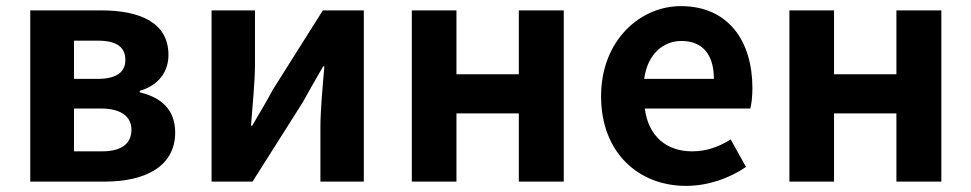

<svg xmlns="http://www.w3.org/2000/svg" viewBox="-20 -594 3177 628"><path d="M79 0H323C451 0 553 -47 553 -161C553 -237 505 -276 437 -292V-297C501 -315 531 -362 531 -414C531 -522 435 -560 311 -560H79ZM222 -336V-461H301C364 -461 390 -438 390 -398C390 -360 364 -336 299 -336ZM222 -99V-239H311C379 -239 410 -210 410 -170C410 -127 381 -99 314 -99Z M672 0H806L970 -259C988 -292 1018 -344 1037 -377H1041C1035 -307 1028 -233 1028 -176V0H1170V-560H1036L872 -300C855 -267 824 -216 805 -183H801C806 -252 814 -327 814 -383V-560H672Z M1327 0H1473V-223H1677V0H1824V-560H1677V-351H1473V-560H1327Z M2224 14C2294 14 2365 -10 2420 -48L2370 -138C2330 -113 2290 -99 2244 -99C2161 -99 2101 -147 2089 -239H2434C2438 -252 2441 -279 2441 -306C2441 -461 2361 -574 2207 -574C2073 -574 1946 -461 1946 -279C1946 -95 2068 14 2224 14ZM2087 -336C2098 -418 2150 -460 2209 -460C2281 -460 2315 -412 2315 -336Z M2562 0H2708V-223H2912V0H3059V-560H2912V-351H2708V-560H2562Z"/></svg>

Font: Noto Sans CJK JP Bold
Style: Regular
Weight: 700
Designer: Ryoko NISHIZUKA (kana & ideographs); Paul D. Hunt (Latin, Greek & Cyrillic); Wenlong ZHANG (bopomofo); Sandoll Communica
Foundry: Adobe Systems Incorporated
Version: Version 1.004;PS 1.004;hotconv 1.0.82;makeotf.lib2.5.63406